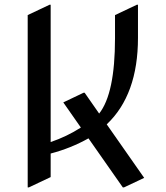

<svg xmlns="http://www.w3.org/2000/svg" viewBox="-20 -777 706 816"><path d="M97.7 19.5V-712.9L190.4 -756.8H195.3V-173.3Q263.2 -196.3 323.7 -234.9L249 -341.8L335 -382.8H339.8L401.4 -294.4Q468.8 -379.4 468.8 -614.3V-712.9L561.5 -756.8H566.4V-616.2Q566.4 -374 433.6 -248.5L592.8 -21L506.8 19.5H502L356 -189Q281.2 -147 195.3 -124.5V-24.4L102.5 19.5Z"/></svg>

Font: Nova Cut
Style: Book
Weight: 400
Version: Version 2.000